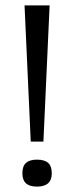

<svg xmlns="http://www.w3.org/2000/svg" viewBox="-20 -681 275 712"><path d="M94 -156 71 -661H164L141 -156ZM117 11Q90 11 76.5 -1Q63 -13 63 -38Q63 -65 76.5 -77Q90 -89 117 -89Q145 -89 158.5 -77Q172 -65 172 -38Q172 11 117 11Z"/></svg>

Font: Bricolage Grotesque 24pt Light
Style: Regular
Weight: 300
Designer: Mathieu Triay
Foundry: Atelier Triay
Version: Version 1.001;gftools[0.9.33.dev8+g029e19f]